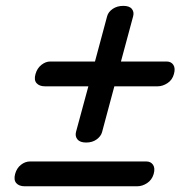

<svg xmlns="http://www.w3.org/2000/svg" viewBox="-20 -672 624 654"><path d="M273.5 -186.5Q252.5 -186.5 243.8 -197.2Q235 -208 239 -223L281 -378H133Q114 -378 104.5 -388.8Q95 -399.5 101 -420Q106.5 -439.5 121 -451Q135.5 -462.5 151 -462.5H303.5L345 -617Q349 -631.5 364 -641.8Q379 -652 400 -652Q421 -652 429.2 -641.5Q437.5 -631 433.5 -616.5L392 -462.5H547.5Q563 -462.5 570.5 -451Q578 -439.5 572.5 -420Q567 -399.5 550.5 -388.8Q534 -378 517 -378H369.5L327.5 -221.5Q323.5 -207.5 309 -197Q294.5 -186.5 273.5 -186.5ZM31.5 -79.5Q37 -99.5 51.5 -110.8Q66 -122 82 -122H478.5Q493.5 -122 501.2 -110.8Q509 -99.5 503.5 -79.5Q497.5 -59 481 -48.2Q464.5 -37.5 447.5 -37.5H64Q45 -37.5 35.5 -48.2Q26 -59 31.5 -79.5Z"/></svg>

Font: Fraunces 9pt S050
Style: Bold Italic
Weight: 700
Italic angle: -16°
Version: Version 1.000; ttfautohint (v1.8.3)